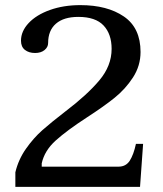

<svg xmlns="http://www.w3.org/2000/svg" viewBox="-20 -730 637 750"><path d="M40 -57Q52 -107 81.5 -149Q111 -191 145.5 -221.5Q180 -252 237 -296Q320 -359 368 -416Q416 -473 416 -539Q416 -597 384.5 -630.5Q353 -664 286 -664Q229 -664 198.5 -637.5Q168 -611 168 -562Q168 -546 154 -534.5Q140 -523 117 -523Q93 -523 77.5 -535Q62 -547 62 -571Q62 -608 92 -640Q122 -672 175 -691Q228 -710 294 -710Q399 -710 464 -665.5Q529 -621 529 -527Q529 -473 499.5 -427.5Q470 -382 427 -347.5Q384 -313 319 -271Q242 -221 198 -181.5Q154 -142 143 -92V-79H443Q472 -79 487 -102.5Q502 -126 511 -168H539L527 0H40Z"/></svg>

Font: Taviraj Medium
Style: Regular
Weight: 500
Designer: Katatrad Team
Foundry: CadsonDemak
Version: Version 1.001